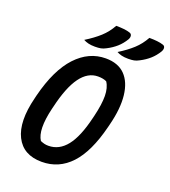

<svg xmlns="http://www.w3.org/2000/svg" viewBox="-167 -1052 1053 1192"><g transform="rotate(20 360.0 -456.0)"><path d="M394 -932Q421 -932 445 -929.5Q469 -927 486 -921Q498 -917 500 -905Q502 -893 494 -879Q474 -846 447.5 -822.5Q421 -799 386 -781Q368 -771 352 -768Q336 -765 313 -765Q288 -765 269.5 -769.5Q251 -774 237 -782Q292 -816 330 -850.5Q368 -885 394 -932ZM613 -932Q641 -932 664.5 -929.5Q688 -927 706 -921Q718 -917 719.5 -905Q721 -893 713 -879Q693 -846 666.5 -822.5Q640 -799 605 -781Q587 -771 571.5 -768Q556 -765 533 -765Q507 -765 489 -769.5Q471 -774 457 -782Q512 -816 549.5 -850.5Q587 -885 613 -932ZM403 -720Q485 -720 530.5 -673.5Q576 -627 585.5 -542.5Q595 -458 566 -344L561 -324Q517 -148 438.5 -64Q360 20 247 20Q125 20 77.5 -74.5Q30 -169 72 -336L77 -357Q123 -539 207.5 -629.5Q292 -720 403 -720ZM195 -311Q159 -161 199 -100Q213 -94 225 -91Q237 -88 252 -88Q323 -88 372.5 -150.5Q422 -213 453 -344L457 -360Q477 -443 476.5 -498Q476 -553 453 -587Q431 -598 396 -598Q329 -598 280 -531Q231 -464 199 -327Z"/></g></svg>

Font: Recursive Mn Csl St SmB
Style: Italic
Weight: 600
Italic angle: -15°
Monospace: yes
Version: Version 1.079;hotconv 1.0.112;makeotfexe 2.5.65598; ttfautoh